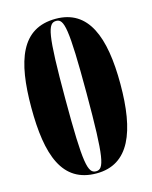

<svg xmlns="http://www.w3.org/2000/svg" viewBox="-111 -798 699 881"><g transform="rotate(-15 238.0 -357.0)"><path d="M238 10C394 10 449 -134 449 -358C449 -584 394 -724 239 -724C75 -724 26 -582 26 -359C26 -133 75 10 238 10ZM238 0C199 0 187 -46 187 -358C187 -669 199 -714 239 -714C276 -714 288 -669 288 -358C288 -46 276 0 238 0Z"/></g></svg>

Font: Noto Serif Display ExtraCondensed Black
Style: Regular
Weight: 900
Width: 2
Designer: Monotype Design Team
Foundry: Monotype Imaging Inc.
Version: Version 2.009